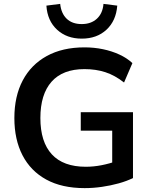

<svg xmlns="http://www.w3.org/2000/svg" viewBox="-20 -959 776 989"><path d="M416 10Q299 10 218.5 -34Q138 -78 96 -159Q54 -240 54 -351Q54 -463 97 -544.5Q140 -626 221 -670.5Q302 -715 415 -715Q465 -715 510.5 -705.5Q556 -696 595 -678Q634 -660 662 -634L619 -534Q572 -571 523 -587Q474 -603 415 -603Q303 -603 245.5 -538Q188 -473 188 -351Q188 -228 247 -164Q306 -100 422 -100Q462 -100 503 -108Q544 -116 583 -130L558 -73V-286H396V-381H665V-42Q633 -26 591.5 -14.5Q550 -3 505 3.5Q460 10 416 10ZM401 -760Q324 -760 274 -806Q224 -852 219 -930L290 -939Q295 -890 323.5 -862.5Q352 -835 401 -835Q449 -835 479 -862.5Q509 -890 513 -939L584 -930Q578 -852 528.5 -806Q479 -760 401 -760Z"/></svg>

Font: Nunito Sans 12pt ExtraLight
Style: Regular
Weight: 200
Designer: Vernon Adams
Foundry: Vernon Adams
Version: Version 3.101;gftools[0.9.27]